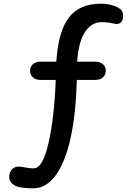

<svg xmlns="http://www.w3.org/2000/svg" viewBox="-20 -834 717 1040"><path d="M647 -747Q647 -728 637.5 -716Q628 -704 611 -704Q603 -704 594 -707Q563 -714 531 -714Q475 -714 440 -660Q405 -606 398 -500H493Q520 -500 536.5 -487Q553 -474 553 -452Q553 -429 537.5 -415Q522 -401 494 -401H396Q392 -228 364.5 -96.5Q337 35 286.5 109Q236 183 165 186Q141 187 97 182Q66 178 48 162.5Q30 147 30 124Q30 98 47 81.5Q64 65 92 69Q140 78 163 78Q212 77 243 -60Q274 -197 282 -401H199Q174 -401 158.5 -415Q143 -429 143 -450Q143 -473 158.5 -486.5Q174 -500 201 -500H285Q296 -665 353.5 -739.5Q411 -814 527 -814Q565 -814 600 -802Q626 -792 636.5 -780Q647 -768 647 -747Z"/></svg>

Font: Mali SemiBold
Style: Regular
Weight: 600
Designer: Kitiyaporn Chalermlarp | Katatrad Aksorn Co.,Ltd.
Foundry: Cadson Demak Co.,Ltd.
Version: Version 1.000; ttfautohint (v1.6)